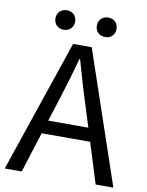

<svg xmlns="http://www.w3.org/2000/svg" viewBox="-97 -977 802 1046"><g transform="rotate(10 303.5 -454.0)"><path d="M417 -800C448 -800 471 -822 471 -854C471 -886 448 -908 417 -908C385 -908 362 -886 362 -854C362 -822 385 -800 417 -800ZM187 -800C219 -800 242 -822 242 -854C242 -886 219 -908 187 -908C156 -908 133 -886 133 -854C133 -822 156 -800 187 -800ZM191 -298 227 -410C253 -493 277 -572 300 -658H304C328 -573 351 -493 378 -410L413 -298ZM506 0H604L355 -733H252L3 0H97L168 -224H436Z"/></g></svg>

Font: Source Han Sans KR Regular
Style: Regular
Weight: 400
Designer: Ryoko NISHIZUKA (kana & ideographs); Paul D. Hunt (Latin, Greek & Cyrillic); Wenlong ZHANG (bopomofo); Sandoll Communica
Foundry: Adobe Systems Incorporated
Version: Version 1.004;PS 1.004;hotconv 1.0.82;makeotf.lib2.5.63406